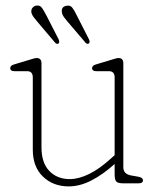

<svg xmlns="http://www.w3.org/2000/svg" viewBox="-20 -654 560 685"><path d="M97 -120V-377.5Q97 -400 77 -400H32Q16.5 -400 16.5 -411Q16.5 -420.5 31.5 -424.5L83 -440Q92 -442.5 99 -444.8Q106 -447 110.5 -447Q128 -447 128 -428V-128.5Q128 -73 156 -44Q184 -15 229 -15Q260.5 -15 298 -33.2Q335.5 -51.5 378.5 -91L389 -100.5V-377.5Q389 -400 369 -400H324Q308.5 -400 308.5 -411Q308.5 -420.5 323.5 -424.5L375 -440Q384 -442.5 391 -444.8Q398 -447 402.5 -447Q420 -447 420 -428V-57Q420 -33 448 -28L473.5 -23.5Q490 -20.5 490 -10.5Q490 0 474.5 0H419Q401 0 395 -6.2Q389 -12.5 389 -32.5V-69Q347.5 -31.5 306.2 -10.2Q265 11 225 11Q169.5 11 133.2 -24Q97 -59 97 -120ZM145.5 -599 189 -514Q193.5 -503.5 189 -499Q182.5 -494.5 175.5 -503L112 -578Q105.5 -585.5 99.8 -593.2Q94 -601 92 -609Q90.5 -619.5 95.8 -626Q101 -632.5 109 -634Q122.5 -636 129.5 -626.2Q136.5 -616.5 145.5 -599ZM254 -599 297 -514.5Q302.5 -503.5 297 -499Q290.5 -495 284 -503L220 -578Q214 -585 208.2 -592.8Q202.5 -600.5 201 -608.5Q197 -630.5 218 -633.5Q231 -636 238.2 -626.2Q245.5 -616.5 254 -599Z"/></svg>

Font: Fraunces 72pt SuperSoft Thin
Style: Regular
Weight: 100
Version: Version 1.000;[b76b70a41]